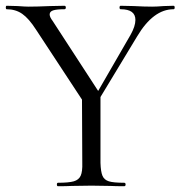

<svg xmlns="http://www.w3.org/2000/svg" viewBox="-28 -645 625 665"><path d="M573 -613Q503 -613 447 -519L320 -309V-81Q321 -50 327 -36Q333 -22 349 -17Q365 -12 402 -12Q407 -12 407 -6Q407 0 402 0Q372 0 355 -1L289 -2L220 -1Q203 0 173 0Q169 0 169 -6Q169 -12 173 -12Q210 -12 227.5 -17Q245 -22 251.5 -36.5Q258 -51 257 -81L256 -300L97 -542Q72 -581 49 -597Q26 -613 -5 -613Q-8 -613 -8 -619Q-8 -625 -5 -625L33 -624Q59 -622 71 -622Q100 -622 146 -624L195 -625Q200 -625 200 -619Q200 -613 195 -613Q168 -613 156 -609Q144 -605 144 -595Q144 -586 154 -573L312 -330L424 -524Q441 -554 441 -576Q441 -613 390 -613Q386 -613 386 -619Q386 -625 390 -625L435 -624Q471 -622 499 -622Q515 -622 539 -624L573 -625Q577 -625 577 -619Q577 -613 573 -613Z"/></svg>

Font: Cormorant Upright
Style: Regular
Weight: 400
Designer: Christian Thalmann (Catharsis Fonts)
Foundry: Catharsis Fonts
Version: Version 3.302